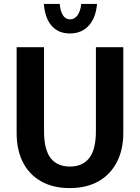

<svg xmlns="http://www.w3.org/2000/svg" viewBox="-20 -941 715 981"><path d="M205 -700V-271Q205 -176 239 -133Q273 -90 337 -90Q402 -90 436 -133.5Q470 -177 470 -271V-700H610V-262Q610 -176 577 -112.5Q544 -49 483 -14.5Q422 20 336 20Q251 20 190 -14.5Q129 -49 97 -112Q65 -175 65 -262V-700ZM285 -921Q289 -881 302.5 -861.5Q316 -842 338 -842Q361 -842 376 -862.5Q391 -883 395 -921H476Q469 -848 432.5 -809Q396 -770 337 -770Q279 -770 244.5 -808.5Q210 -847 204 -921Z"/></svg>

Font: Moderustic SemiBold
Style: Regular
Weight: 600
Designer: Tural Alisoy
Foundry: TAFT Foundry
Version: Version 2.120